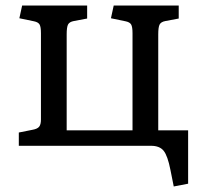

<svg xmlns="http://www.w3.org/2000/svg" viewBox="-20 -527 720 694"><path d="M608 147 596 87Q586 36 571.5 18Q557 0 526 0H48V-48L98 -58Q115 -61 121.5 -69Q128 -77 128 -95V-407Q128 -430 123 -438.5Q118 -447 103 -450L50 -461L60 -507H295V-460L247 -451Q231 -448 226 -438.5Q221 -429 221 -403V-56H459V-407Q459 -430 454 -438.5Q449 -447 434 -450L381 -461L391 -507H626V-460L578 -451Q562 -448 557 -438.5Q552 -429 552 -403V-56H660V137Z"/></svg>

Font: Text Regular
Style: Regular
Weight: 400
Designer: Latin by Veronika Burian and Jose Scaglione. Greek by Irene Vlachou. Cyrillic by Vera Evstafieva.
Foundry: TypeTogether
Version: Version 3.002